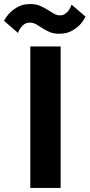

<svg xmlns="http://www.w3.org/2000/svg" viewBox="-76 -930 443 950"><path d="M74 -910Q102 -910 122.5 -901Q143 -892 159.5 -881.5Q176 -871 190.5 -862.5Q205 -854 221 -854Q236 -854 247 -862Q258 -870 265 -880Q273 -891 278 -907L347 -848Q335 -823 317 -805Q301 -789 276.5 -776Q252 -763 217 -763Q189 -763 169.5 -771.5Q150 -780 134 -790.5Q118 -801 103.5 -809.5Q89 -818 72 -818Q55 -818 44 -810Q33 -802 26 -792Q18 -781 13 -767L-56 -827Q-44 -850 -26 -868Q-10 -884 14.5 -897Q39 -910 74 -910ZM74 -700H224V0H74Z"/></svg>

Font: Post Grotesk Bold
Style: Bold
Weight: 700
Version: Version 1.0